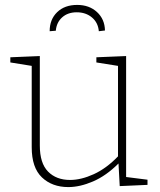

<svg xmlns="http://www.w3.org/2000/svg" viewBox="-20 -754 651 781"><path d="M258 7Q192 7 150.5 -32.5Q109 -72 109 -155V-486L22 -500V-521L142 -526V-162Q142 -90 175.5 -56Q209 -22 265 -22Q310 -22 361.5 -45.5Q413 -69 460 -118V-486L372 -500V-521L493 -526V-34L580 -23V-2L467 3L462 -89Q412 -39 358.5 -16Q305 7 258 7ZM294 -734Q343 -734 374.5 -705Q406 -676 407 -630L382 -627Q379 -662 354 -683Q329 -704 292 -704Q256 -704 233 -683.5Q210 -663 207 -629L182 -627Q182 -675 212.5 -704.5Q243 -734 294 -734Z"/></svg>

Font: Bitter ExtraLight
Style: Regular
Weight: 200
Designer: Sol Matas, and Bitter project Authors
Foundry: Sol Matas
Version: Version 2.001